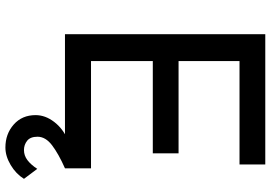

<svg xmlns="http://www.w3.org/2000/svg" viewBox="-162 -600 978 693"><g transform="rotate(90 326.5 -254.0)"><path d="M104 -723H574V-630H201V-410H534V-317H201V-94H588V0H104ZM513 215Q464 215 430 185Q396 155 396 106Q396 71 420.5 39Q445 7 485 -10L588 0Q536 23 505 46.5Q474 70 474 99Q474 125 488.5 136.5Q503 148 522 148Q542 148 558.5 135.5Q575 123 590 100L626 148Q608 177 576 196Q544 215 513 215Z"/></g></svg>

Font: Synthetic
Style: Regular
Weight: 400
Designer: Santiago Orozco
Foundry: Typemade
Version: Version 2.000; ttfautohint (v1.8.4.7-5d5b)